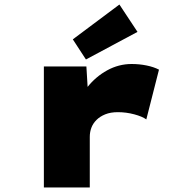

<svg xmlns="http://www.w3.org/2000/svg" viewBox="-20 -829 821 849"><path d="M174 0V-535H362L374 -336L313 -337Q329 -396 366 -443Q403 -490 454 -518Q505 -546 562 -546Q596 -546 628 -539.5Q660 -533 683 -521L627 -301Q609 -314 573.5 -323.5Q538 -333 501 -333Q469 -333 445.5 -323.5Q422 -314 406.5 -298.5Q391 -283 384 -264Q377 -245 377 -224V0ZM360 -566 302 -655 508 -809 588 -688Z"/></svg>

Font: Lexend Tera Black
Style: Regular
Weight: 900
Version: Version 1.007